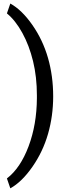

<svg xmlns="http://www.w3.org/2000/svg" viewBox="-20 -822 388 1072"><path d="M276.9 -283.7Q276.9 -174.8 248.3 -75Q219.7 24.9 160.9 109.4Q102.1 193.8 37.6 229.5L18.6 174.3Q93.8 116.7 139.4 -4.6Q185.1 -126 186 -273.9V-289.6Q186 -392.1 164.6 -480.2Q143.1 -568.4 104.7 -638.2Q66.4 -708 18.6 -747.1L37.6 -802.2Q102.1 -766.6 160.4 -683.1Q218.8 -599.6 247.8 -499Q276.9 -398.4 276.9 -283.7Z"/></svg>

Font: RobotoSquareBracket
Style: Square-Bracket
Weight: 400
Version: Version 2.137; 2017